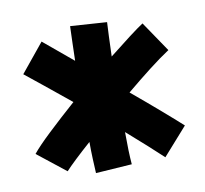

<svg xmlns="http://www.w3.org/2000/svg" viewBox="-56 -952 581 543"><g transform="rotate(-10 234.0 -680.0)"><path d="M100 -488 19 -552Q35 -572 70.5 -605.5Q106 -639 150 -678Q111 -710 77.5 -737Q44 -764 24 -780L91 -862L175 -792Q176 -820 176.5 -845.5Q177 -871 178 -891L283 -884Q281 -849 279 -786Q313 -813 340 -833.5Q367 -854 381 -863L440 -776Q414 -759 380.5 -733Q347 -707 311 -677Q353 -642 390 -610Q427 -578 449 -558L379 -479Q362 -495 336 -518.5Q310 -542 279 -569Q279 -512 282 -476L178 -469Q177 -487 176 -510Q175 -533 175 -559Q149 -536 129.5 -517.5Q110 -499 100 -488Z"/></g></svg>

Font: Mochiy Pop One
Style: Regular
Weight: 400
Designer: FONTDASU
Foundry: FONTDASU / Google Inc. / Adobe
Version: Version 2.000